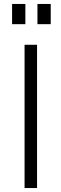

<svg xmlns="http://www.w3.org/2000/svg" viewBox="-20 -949 306 969"><path d="M108 -929H41V-827H108ZM236 -929H169V-827H236ZM104 -723V0H167V-723Z"/></svg>

Font: United Sans ExtraLight
Style: Regular
Weight: 200
Designer: Pablo Impallari, Rodrigo Fuenzalida (Modified by Dan O. Williams)
Version: Version 1.000;PS 001.000;hotconv 1.0.88;makeotf.lib2.5.64775